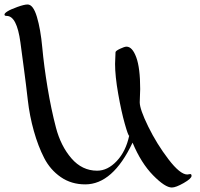

<svg xmlns="http://www.w3.org/2000/svg" viewBox="-91 -793 891 856"><path d="M534 -396 532 -337Q532 -306 570 -228.5Q608 -151 660 -83Q712 -15 744 -15Q745 -15 757 -17Q763 -17 763 -9Q763 3 728 23Q693 43 675 43Q645 43 591.5 -11.5Q538 -66 500 -157Q412 29 289 29Q227 29 180 -3.5Q133 -36 106 -88.5Q79 -141 60 -208.5Q41 -276 33 -346.5Q25 -417 16 -484L0 -604Q-16 -722 -61 -722Q-71 -722 -71 -728Q-71 -734 -57.5 -742.5Q-44 -751 -13.5 -762Q17 -773 32 -773Q57 -773 73.5 -718Q90 -663 97.5 -581Q105 -499 121 -402.5Q137 -306 158.5 -224Q180 -142 227.5 -87Q275 -32 342 -32Q389 -32 429.5 -75Q470 -118 485 -188Q481 -186 465.5 -240.5Q450 -295 436 -374.5Q422 -454 422 -508L424 -560Q424 -566 444 -575.5Q464 -585 473 -585Q499 -585 516.5 -537.5Q534 -490 534 -396Z"/></svg>

Font: Mr Bedfort
Style: Regular
Weight: 400
Designer: Alejandro Paul
Foundry: Alejandro Paul
Version: Version 1.000